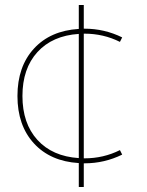

<svg xmlns="http://www.w3.org/2000/svg" viewBox="-20 -645 589 770"><path d="M316 10V105H296V9Q182 2 116 -70Q50 -142 50 -260Q50 -378 116 -450Q182 -522 296 -529V-625H316V-530H319Q399 -530 470 -495L461 -477Q395 -510 319 -510H316V-10H319Q395 -10 461 -43L470 -25Q399 10 319 10ZM296 -11V-509Q190 -502 130 -436Q70 -370 70 -260Q70 -150 130 -84Q190 -18 296 -11Z"/></svg>

Font: Enso Thin
Style: Regular
Weight: 100
Designer: Coji Morishita
Foundry: UNDERFOREST DESIGN
Version: Version 1.000